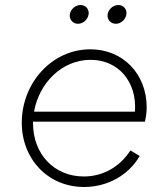

<svg xmlns="http://www.w3.org/2000/svg" viewBox="-20 -735 668 767"><path d="M316 12C409 12 494 -35 538 -112L501 -134C459 -69 392 -30 315 -30C196 -30 112 -120 112 -242V-249H559C563 -266 566 -287 566 -306C566 -439 472 -538 341 -538C186 -538 67 -402 67 -245C67 -99 172 12 316 12ZM116 -289C136 -403 227 -496 342 -496C452 -496 528 -409 519 -289ZM259 -678C256 -657 271 -640 292 -640C312 -640 331 -657 334 -678C337 -698 322 -715 302 -715C281 -715 262 -698 259 -678ZM410 -678C407 -657 422 -640 443 -640C463 -640 482 -657 485 -678C488 -698 473 -715 453 -715C432 -715 413 -698 410 -678Z"/></svg>

Font: Mluvka ExtraLight
Style: Italic
Weight: 200
Italic angle: -8°
Designer: Modified by Jiří Krblich, Original typeface by Gumpita Rahayu
Foundry: Gumpita Rahayu & Jiří Krblich
Version: Version 2.000;Glyphs 3.1.1 (3134)